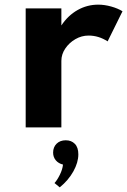

<svg xmlns="http://www.w3.org/2000/svg" viewBox="-20 -548 547 826"><path d="M90.5 0H244V-286Q244 -314.5 260.8 -339.2Q277.5 -364 304.2 -379.5Q331 -395 361 -395Q404.5 -395 443 -370L507 -499.5Q487 -512 458.2 -520Q429.5 -528 402.5 -528Q355 -528 313.8 -504.8Q272.5 -481.5 244 -438.5V-512H90.5ZM237 258Q274 228 295.5 189.5Q317 151 317 116Q317 86 302 70.8Q287 55.5 263 55.5Q238.5 55.5 223.5 70.2Q208.5 85 208.5 108.5Q208.5 128 220.2 141.8Q232 155.5 251 160Q249 180.5 237.5 203.8Q226 227 214.5 239.5Z"/></svg>

Font: Spartan
Style: Bold
Weight: 700
Designer: Matt Bailey, Mirko Velimirovic
Foundry: Matt Bailey
Version: Version 1.003; ttfautohint (v1.8.3)